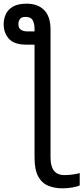

<svg xmlns="http://www.w3.org/2000/svg" viewBox="-28 -785 454 1045"><path d="M117 -765Q178 -765 212.5 -730Q247 -695 247 -624V72Q247 120 265.5 144Q284 168 324 168Q346 168 369.5 164.5Q393 161 406 157V224Q392 231 365 235.5Q338 240 312 240Q268 240 233.5 225.5Q199 211 179.5 174.5Q160 138 160 73V-542H115Q50 -542 21 -573.5Q-8 -605 -8 -654Q-8 -682 3.5 -707.5Q15 -733 42.5 -749Q70 -765 117 -765ZM111 -693Q89 -693 80.5 -681Q72 -669 72 -654Q72 -632 86 -623Q100 -614 121 -614H160V-627Q160 -656 150 -674.5Q140 -693 111 -693Z"/></svg>

Font: Go Noto Current
Style: Regular
Weight: 400
Designer: Monotype Design Team
Foundry: Monotype Imaging Inc.
Version: Version 2.007; ttfautohint (v1.8) -l 8 -r 50 -G 200 -x 14 -D